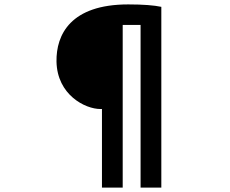

<svg xmlns="http://www.w3.org/2000/svg" viewBox="-20 -794 1040 870"><path d="M435 -300H442V56H536V-681H617V56H711V-763C678 -770 629 -774 561 -774C300 -774 234 -637 236 -515C239 -364 366 -300 435 -300Z"/></svg>

Font: Source Han Sans CN
Style: Bold
Weight: 700
Designer: Ryoko NISHIZUKA 西塚涼子 (kana, bopomofo & ideographs); Paul D. Hunt (Latin, Greek & Cyrillic); Sandoll Communications 산돌커뮤니
Foundry: Adobe
Version: Version 2.001;hotconv 1.0.107;makeotfexe 2.5.65593